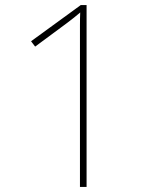

<svg xmlns="http://www.w3.org/2000/svg" viewBox="-20 -734 610 754"><path d="M320 0H294V-563Q294 -606 294 -635.5Q294 -665 295 -685Q283 -675 271.5 -665.5Q260 -656 241 -642L118 -551L102 -572L297 -714H320Z"/></svg>

Font: Noto Sans Thaana Thin
Style: Regular
Weight: 100
Designer: David Williams
Foundry: Google Inc.
Version: Version 3.001; ttfautohint (v1.8.4.7-5d5b)